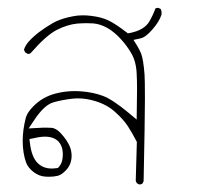

<svg xmlns="http://www.w3.org/2000/svg" viewBox="-20 -308 540 500"><path d="M115.2 130.9Q92.3 130.9 78.1 116.7Q62.5 101.1 58.1 65.9L56.6 54.2L68.4 51.8Q84.5 47.9 97.2 47.9Q119.6 47.9 131.8 60.1Q143.6 72.3 143.6 94.2Q143.6 102.1 141.8 110.1Q140.1 118.2 134.3 125.5L130.9 129.4Q120.1 130.9 115.2 130.9ZM354 164.1Q357.4 0.5 357.4 -50.5Q357.4 -101.6 356.4 -114.3Q353.5 -151.9 347.7 -168Q343.8 -177.7 337.4 -188.5L327.6 -204.1L345.7 -208Q359.4 -210.9 377 -231.4Q395 -252 400.4 -269.5Q400.9 -272.5 400.9 -274.2Q400.9 -275.9 400.6 -277.1Q400.4 -278.3 400.4 -279.3Q399.4 -282.2 398.4 -284.7L392.1 -287.6Q388.2 -287.6 384.8 -286.1Q377.9 -267.1 368.2 -251Q355 -229.5 318.8 -222.2L313 -221.2Q280.3 -246.6 261.7 -255.1Q243.2 -263.7 217.8 -266.6Q208 -268.1 195.1 -268.1Q182.1 -268.1 168.9 -265.4Q155.8 -262.7 147.5 -260.3Q130.9 -255.4 117.7 -248Q77.1 -224.6 55.2 -200.2Q45.9 -189.9 42.5 -178.7Q43.5 -174.8 45.9 -171.4L52.7 -167.5Q57.6 -167.5 60.5 -170.4Q100.1 -215.8 127.7 -230Q155.3 -244.1 181.2 -246.6Q194.8 -247.6 204.6 -247.6Q214.4 -247.6 222.7 -247.1Q259.8 -243.7 293 -208Q309.6 -190.4 321.3 -170.4Q334.5 -148.4 335.9 -116.7Q336.9 -99.6 336.9 -74.7Q336.9 -49.8 335.9 3.4L314.9 -14.2Q273.4 -48.8 248 -58.3Q222.7 -67.9 189.5 -70.3Q182.1 -70.8 175.3 -70.8Q149.4 -70.8 125 -64.5Q90.8 -55.7 66.9 -31.2Q51.3 -15.6 47.4 -2Q39.1 29.8 39.1 58.6Q39.1 90.3 47.9 115.2Q53.2 128.9 66.9 139.6Q80.6 150.4 97.2 151.9Q103.5 152.3 107.4 152.3Q119.6 152.3 129.9 149.9Q140.6 147.5 152.3 134.8Q166.5 119.6 166.5 97.7Q166.5 85 161.6 73.2Q154.8 57.1 139.2 40Q126 25.4 113.8 24.9Q106 24.4 100.8 24.4Q95.7 24.4 93.3 24.4Q87.4 24.4 54.7 26.4L69.3 4.4Q95.2 -34.7 119.1 -41.5Q139.2 -47.4 166.5 -50.8Q174.3 -51.8 183.1 -51.8Q204.6 -51.8 227.5 -44.9Q259.8 -35.2 281.2 -15.1Q302.2 3.9 313.5 21.5Q324.7 39.1 336.4 61.5L333.5 162.6Q334 166 336.9 169.4L342.3 172.4Q347.2 172.4 350.6 170.4Z"/></svg>

Font: NaikaiFont
Style: ExtraLight
Weight: 200
Version: Version 1.89